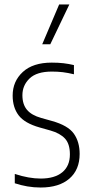

<svg xmlns="http://www.w3.org/2000/svg" viewBox="-20 -828 406 857"><path d="M161.5 9Q131 9 102 4Q73 -1 46 -10V-51.5Q109.5 -31 161.5 -31Q224 -31 258 -59Q292 -87 292 -139Q292 -186 269.8 -209.8Q247.5 -233.5 205 -245.5L157 -259Q90 -278 63.2 -313.2Q36.5 -348.5 36.5 -401.5Q36.5 -465 81.8 -506.8Q127 -548.5 211 -548.5Q239.5 -548.5 263.2 -545.8Q287 -543 310 -537.5V-496.5Q283 -503 260.2 -505.8Q237.5 -508.5 211.5 -508.5Q144 -508.5 112 -477.8Q80 -447 80 -403Q80 -362 100.5 -337.8Q121 -313.5 164 -301.5L212 -288Q283.5 -268 309.5 -231.5Q335.5 -195 335.5 -141Q335.5 -70.5 289.8 -30.8Q244 9 161.5 9ZM168.5 -630.5 244 -808H289.5L204.5 -630.5Z"/></svg>

Font: Encode Sans Cnd XLt
Style: Regular
Weight: 200
Width: 3
Designer: Multiple Designers
Foundry: Impallari Type
Version: Version 3.002; ttfautohint (v1.8.3) -l 8 -r 50 -G 200 -x 14 